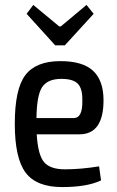

<svg xmlns="http://www.w3.org/2000/svg" viewBox="-20 -747 476 779"><path d="M204 -563 88 -691 115 -727 220 -640H227L331 -727L360 -691L243 -563ZM243 -60Q307 -60 382 -72L390 -15Q333 12 232 12Q128 12 84 -46.5Q40 -105 40 -245Q40 -386 83 -442.5Q126 -499 225 -499Q316 -499 358 -459.5Q400 -420 400 -340Q400 -202 302 -202H129Q134 -118 159 -89Q184 -60 243 -60ZM229 -427Q173 -427 151 -393.5Q129 -360 128 -268H279Q316 -268 314 -340Q315 -387 296 -407Q277 -427 229 -427Z"/></svg>

Font: exo2condensed_r
Style: Regular
Weight: 400
Width: 3
Designer: Natanael Gama
Version: Version 1.001;PS 001.001;hotconv 1.0.70;makeotf.lib2.5.58329